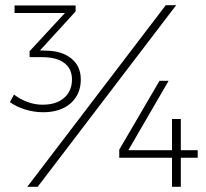

<svg xmlns="http://www.w3.org/2000/svg" viewBox="-20 -719 794 739"><path d="M291 -413Q291 -356 252 -321.5Q213 -287 146 -287Q111 -287 77 -297.5Q43 -308 18 -326L34 -355Q57 -337 85.5 -326.5Q114 -316 144 -316Q197 -316 227 -342.5Q257 -369 257 -413Q257 -455 227 -477Q197 -499 143 -499H94V-522L230 -669H36V-698H271V-675L134 -525L159 -524Q219 -523 255 -493.5Q291 -464 291 -413ZM594 -408H629L474 -141H642V-261H676V-141H741V-112H676V0H642V-112H439V-143ZM618 -699H658L125 0H85Z"/></svg>

Font: TypoPRO Montserrat Alternates
Style: Regular
Weight: 275
Designer: Julieta Ulanovsky
Foundry: Julieta Ulanovsky
Version: Version 6.001